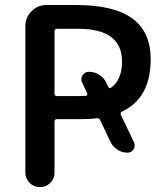

<svg xmlns="http://www.w3.org/2000/svg" viewBox="-20 -774 654 772"><path d="M325.2 -388.7Q329.1 -388.7 330.6 -392.1Q332 -395.5 331.1 -398.4L310.5 -441.4Q302.7 -457 312 -471.2Q321.3 -485.4 337.9 -485.4Q360.4 -485.4 379.4 -473.1Q398.4 -460.9 407.2 -441.4L416 -423.8Q418.9 -417 425.8 -420.9Q470.7 -453.1 470.7 -526.4Q470.7 -658.2 294.9 -658.2H209Q199.2 -658.2 199.2 -648.4V-397.5Q199.2 -387.7 209 -387.7H294.9Q312.5 -387.7 325.2 -388.7ZM518.6 -202.1Q525.4 -187.5 517.1 -173.8Q508.8 -160.2 492.2 -160.2Q470.7 -160.2 452.6 -171.9Q434.6 -183.6 424.8 -202.1L382.8 -291Q378.9 -299.8 369.1 -298.8Q342.8 -294.9 304.7 -294.9H209Q199.2 -294.9 199.2 -285.2V-80.1Q199.2 -55.7 182.1 -38.6Q165 -21.5 140.6 -21.5Q116.2 -21.5 99.1 -38.6Q82 -55.7 82 -80.1V-668.9Q82 -704.1 106.9 -729Q131.8 -753.9 167 -753.9H285.2Q438.5 -753.9 512.2 -699.7Q585.9 -645.5 585.9 -536.1Q585.9 -379.9 470.7 -325.2Q461.9 -321.3 465.8 -312.5Z"/></svg>

Font: Gen Jyuu GothicX Medium
Style: Regular
Weight: 500
Designer: Ryoko NISHIZUKA (kana &amp; ideographs); Paul D. Hunt (Latin, Greek &amp; Cyrillic); Wenlong ZHANG (bopomofo); Sandoll C
Version: Version 1.058.20140828